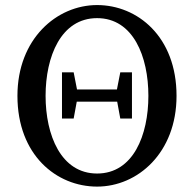

<svg xmlns="http://www.w3.org/2000/svg" viewBox="-20 -704 748 740"><path d="M354.2 15.2C510.6 15.2 660.4 -115 660.4 -334.6C660.4 -562.9 509.7 -684.5 354.2 -684.5C198.8 -684.5 47.2 -554.3 47.2 -334.6C47.2 -106.3 197.8 15.2 354.2 15.2ZM354.2 -35.2C214.7 -35.2 155.7 -183.7 155.7 -334.6C155.7 -485.5 214.7 -634.1 354.2 -634.1C493.8 -634.1 551.9 -485.5 551.9 -334.6C551.9 -183.7 493.8 -35.2 354.2 -35.2ZM218.9 -247.1H263.9L278.9 -328.7V-348.6L263.9 -425.3H218.9V-247.1ZM238.5 -312.1H469.1V-359.2H238.5V-312.1ZM443.6 -247.1H488.6V-425.3H443.6L428.6 -348.6V-328.7L443.6 -247.1Z"/></svg>

Font: Source Serif Variable
Style: Regular
Weight: 389
Designer: Frank Grießhammer
Foundry: Adobe Systems Incorporated
Version: Version 3.001;hotconv 1.0.111;makeotfexe 2.5.65597